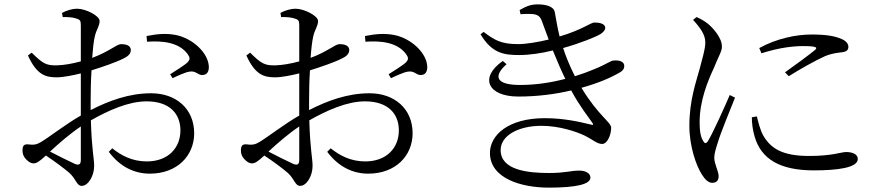

<svg xmlns="http://www.w3.org/2000/svg" viewBox="-20 -811 4040 879"><path d="M653 -620C723 -625 800 -618 840 -562C851 -546 850 -538 839 -526C825 -512 779 -484 759 -471L770 -453C791 -463 830 -481 847 -483C879 -489 888 -463 911 -468C930 -470 937 -487 936 -507C933 -570 861 -636 784 -651C740 -659 701 -656 651 -646ZM168 -161C151 -151 138 -146 111 -150C89 -152 83 -144 83 -121C83 -106 88 -93 101 -80C111 -70 122 -63 133 -63C147 -63 160 -71 190 -99C227 -75 275 -39 297 -20C329 9 331 40 354 40C384 40 411 -6 411 -51C411 -87 400 -124 396 -260C475 -305 568 -347 651 -347C758 -347 806 -289 806 -214C806 -135 751 -72 652 -72C584 -72 534 -100 494 -132L478 -116C530 -47 595 -16 666 -16C792 -16 869 -99 869 -201C869 -312 787 -384 672 -384C571 -384 479 -350 395 -307V-350C395 -396 396 -444 399 -489C447 -504 510 -525 547 -544C568 -554 579 -566 579 -583C578 -605 552 -609 534 -609C513 -608 480 -575 402 -546C405 -588 409 -623 414 -644C421 -676 436 -691 436 -715C436 -739 372 -771 334 -771C309 -771 285 -763 264 -752L267 -733C293 -733 313 -732 330 -726C346 -721 350 -717 350 -695V-530C310 -519 272 -513 244 -512C191 -510 176 -520 125 -570L108 -557C149 -466 191 -457 240 -457C269 -457 314 -466 350 -475V-340V-282C283 -244 205 -183 168 -161ZM350 -232V-79C350 -60 343 -52 322 -61C291 -75 246 -98 209 -117C251 -156 302 -200 350 -232Z M1653 -620C1723 -625 1800 -618 1840 -562C1851 -546 1850 -538 1839 -526C1825 -512 1779 -484 1759 -471L1770 -453C1791 -463 1830 -481 1847 -483C1879 -489 1888 -463 1911 -468C1930 -470 1937 -487 1936 -507C1933 -570 1861 -636 1784 -651C1740 -659 1701 -656 1651 -646ZM1168 -161C1151 -151 1138 -146 1111 -150C1089 -152 1083 -144 1083 -121C1083 -106 1088 -93 1101 -80C1111 -70 1122 -63 1133 -63C1147 -63 1160 -71 1190 -99C1227 -75 1275 -39 1297 -20C1329 9 1331 40 1354 40C1384 40 1411 -6 1411 -51C1411 -87 1400 -124 1396 -260C1475 -305 1568 -347 1651 -347C1758 -347 1806 -289 1806 -214C1806 -135 1751 -72 1652 -72C1584 -72 1534 -100 1494 -132L1478 -116C1530 -47 1595 -16 1666 -16C1792 -16 1869 -99 1869 -201C1869 -312 1787 -384 1672 -384C1571 -384 1479 -350 1395 -307V-350C1395 -396 1396 -444 1399 -489C1447 -504 1510 -525 1547 -544C1568 -554 1579 -566 1579 -583C1578 -605 1552 -609 1534 -609C1513 -608 1480 -575 1402 -546C1405 -588 1409 -623 1414 -644C1421 -676 1436 -691 1436 -715C1436 -739 1372 -771 1334 -771C1309 -771 1285 -763 1264 -752L1267 -733C1293 -733 1313 -732 1330 -726C1346 -721 1350 -717 1350 -695V-530C1310 -519 1272 -513 1244 -512C1191 -510 1176 -520 1125 -570L1108 -557C1149 -466 1191 -457 1240 -457C1269 -457 1314 -466 1350 -475V-340V-282C1283 -244 1205 -183 1168 -161ZM1350 -232V-79C1350 -60 1343 -52 1322 -61C1291 -75 1246 -98 1209 -117C1251 -156 1302 -200 1350 -232Z M2684 -241C2637 -252 2565 -270 2474 -270C2305 -270 2223 -191 2223 -111C2223 6 2367 48 2492 48C2621 48 2683 32 2683 2C2683 -17 2662 -30 2632 -30C2593 -30 2569 -19 2494 -19C2399 -19 2272 -31 2272 -124C2272 -190 2352 -235 2459 -235C2541 -235 2620 -208 2657 -190C2697 -170 2713 -152 2737 -152C2761 -152 2778 -195 2778 -226C2778 -252 2720 -280 2642 -409C2718 -430 2778 -456 2815 -478C2834 -488 2838 -499 2838 -509C2838 -529 2816 -536 2791 -534C2775 -534 2764 -520 2700 -494C2674 -483 2644 -472 2612 -462C2588 -509 2571 -552 2558 -591C2639 -614 2708 -642 2729 -655C2744 -665 2751 -674 2751 -684C2750 -703 2724 -708 2701 -708C2685 -708 2646 -675 2542 -644C2532 -683 2526 -723 2520 -755C2515 -783 2477 -791 2441 -791C2411 -791 2388 -782 2359 -765L2363 -746C2380 -747 2397 -748 2414 -747C2445 -745 2454 -734 2462 -711L2492 -630C2443 -618 2388 -609 2352 -609C2273 -609 2243 -628 2194 -665L2180 -654C2232 -567 2287 -559 2356 -559C2404 -559 2459 -567 2511 -580C2530 -533 2549 -489 2568 -450C2504 -433 2433 -422 2361 -422C2250 -422 2237 -462 2299 -517L2282 -532C2173 -456 2213 -369 2353 -369C2441 -369 2524 -380 2595 -397C2633 -326 2674 -275 2691 -250C2698 -240 2697 -237 2684 -241Z M3456 -591C3536 -635 3625 -653 3695 -653C3764 -653 3802 -646 3834 -632C3855 -623 3864 -609 3864 -597C3864 -584 3858 -575 3837 -572C3813 -569 3788 -567 3755 -553C3711 -533 3640 -493 3591 -462L3574 -480C3619 -512 3690 -564 3711 -582C3723 -593 3722 -600 3656 -600C3615 -600 3550 -594 3466 -567ZM3445 -278C3451 -254 3460 -216 3474 -191C3508 -132 3561 -97 3684 -97C3792 -97 3830 -115 3854 -115C3881 -115 3907 -106 3907 -83C3907 -43 3814 -31 3706 -31C3550 -31 3465 -83 3435 -185C3426 -215 3422 -247 3422 -274ZM3153 -720C3186 -684 3210 -651 3209 -615C3208 -582 3196 -547 3184 -499C3168 -439 3136 -354 3136 -235C3136 -142 3167 -52 3194 -11C3207 10 3223 26 3241 26C3260 26 3270 15 3270 -4C3270 -28 3250 -60 3250 -89C3250 -107 3257 -130 3267 -161C3278 -199 3324 -312 3345 -364L3321 -376C3299 -325 3243 -200 3221 -165C3212 -152 3205 -154 3199 -166C3191 -179 3183 -199 3183 -252C3183 -351 3221 -441 3247 -497C3271 -557 3285 -575 3285 -598C3285 -640 3241 -686 3220 -703C3203 -716 3189 -724 3169 -733Z"/></svg>

Font: Noto Serif CJK TC
Style: Regular
Weight: 400
Designer: Ryoko NISHIZUKA 西塚涼子 (kana & ideographs); Frank Grießhammer (Latin, Greek & Cyrillic); Wenlong ZHANG 张文龙 (bopomofo); San
Foundry: Adobe
Version: Version 2.001;hotconv 1.1.0;makeotfexe 2.6.0